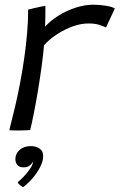

<svg xmlns="http://www.w3.org/2000/svg" viewBox="-20 -555 510 818"><path d="M172 -441.5Q195.5 -467.5 229.8 -488.8Q264 -510 302.8 -522.5Q341.5 -535 378.5 -535Q405 -535 431.5 -530.5Q458 -526 469.5 -519L431.5 -438Q421 -443 403.2 -449Q385.5 -455 356.5 -455Q324.5 -455 289.8 -442.5Q255 -430 222.8 -409Q190.5 -388 167.5 -362Q164.5 -325 157.5 -273.2Q150.5 -221.5 141.5 -167.5Q132.5 -113.5 123.5 -68.8Q114.5 -24 108.5 -1Q91.5 0.5 65.5 0.8Q39.5 1 19.5 0Q32 -48 44 -99.2Q56 -150.5 66 -203.2Q76 -256 83.5 -309Q91 -362 95.5 -413.5Q100 -465 100 -514Q111 -517 126 -520.5Q141 -524 154.5 -526.8Q168 -529.5 173.5 -529.5Q173.5 -511 173.2 -484Q173 -457 172 -441.5ZM78 242.5Q75 240.5 67 235Q59 229.5 55 221.5Q66.5 213 81.5 197Q96.5 181 108 164.2Q119.5 147.5 120 137Q120 134.5 119.5 133.5Q116.5 142.5 106.8 150.2Q97 158 80.5 158Q62.5 158 54 148Q45.5 138 45.5 123Q45.5 99.5 63.8 83.5Q82 67.5 110.5 67.5Q134 67.5 149 78.2Q164 89 164 109.5Q164 131.5 151 156.8Q138 182 118.5 204.8Q99 227.5 78 242.5Z"/></svg>

Font: Grandstander Thin Light
Style: Italic
Weight: 300
Italic angle: -15°
Version: Version 1.200